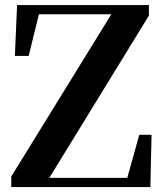

<svg xmlns="http://www.w3.org/2000/svg" viewBox="-20 -761 667 781"><path d="M25.8 0V-42.9L447 -726L437.6 -687.2V-702.9H270.8H108.8L144.8 -729.2L96.6 -533.4H40.5L49.5 -740.5H585.7V-697.6L165.5 -12.8L173.7 -62.1V-37.4H354.3H526.9L490.4 -11.1L546.5 -212.7H596.5L591.6 0Z"/></svg>

Font: Noto Serif TC
Style: Regular
Weight: 200
Designer: Ryoko NISHIZUKA 西塚涼子 (kana & ideographs); Frank Grießhammer (Latin, Greek & Cyrillic); Wenlong ZHANG 张文龙 (bopomofo); San
Foundry: Adobe
Version: Version 2.001;hotconv 1.1.0;makeotfexe 2.6.0